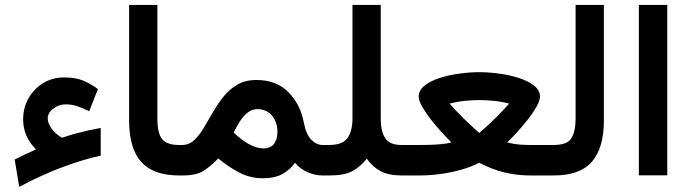

<svg xmlns="http://www.w3.org/2000/svg" viewBox="-20 -700 2751 766"><path d="M170.4 -227.1Q170.4 -209 186 -187Q201.7 -165 227.1 -150.4Q261.2 -161.6 285.6 -168.2Q310.1 -174.8 332.3 -179.7Q354.5 -184.6 381.8 -189.5V-79.1Q314 -64.5 231.9 -34.2Q149.9 -3.9 56.6 45.4L38.6 -63.5Q60.1 -74.7 79.6 -83.7Q99.1 -92.8 123.5 -104Q72.3 -155.3 72.3 -223.6Q72.3 -269.5 93.5 -307.4Q114.7 -345.2 151.9 -368.2Q189 -391.1 235.4 -391.1Q279.3 -391.1 309.3 -379.4Q339.4 -367.7 370.6 -344.7L335.9 -256.3Q311 -268.6 288.6 -276.1Q266.1 -283.7 241.7 -283.7Q214.8 -283.7 192.6 -266.8Q170.4 -250 170.4 -227.1Z M495.1 -680.2H607.9V-226.1Q607.9 -168 627 -144.8Q646 -121.6 694.8 -121.6H707V0H694.8Q591.8 0 543.5 -54Q495.1 -107.9 495.1 -218.8Z M709 0H687.5L688 -121.6H706.5Q733.9 -121.6 754.2 -140.4Q774.4 -159.2 792.2 -188.7Q810.1 -218.3 828.9 -251.2Q847.7 -284.2 871.1 -313.7Q894.5 -343.3 926.5 -362.1Q958.5 -380.9 1002.9 -380.9Q1083 -380.9 1130.9 -332Q1178.7 -283.2 1191.9 -211.9Q1201.2 -163.6 1221.7 -142.6Q1242.2 -121.6 1267.6 -121.6H1280.3V0H1267.1Q1235.8 0 1205.8 -13.7Q1175.8 -27.3 1157.2 -50.8Q1134.3 -20 1104.2 -4.4Q1074.2 11.2 1029.8 11.2Q979.5 11.2 936.8 -10.5Q894 -32.2 850.6 -67.9Q822.3 -38.1 793 -19Q763.7 0 709 0ZM1006.3 -264.6Q984.9 -264.6 967 -250Q949.2 -235.4 935.8 -213.9Q922.4 -192.4 912.1 -171.4Q927.7 -156.2 942.4 -145.3Q957 -134.3 970.2 -126.5Q987.8 -116.7 1002.9 -112.3Q1018.1 -107.9 1029.8 -107.9Q1060.1 -107.9 1073.5 -126.5Q1086.9 -145 1086.9 -173.3Q1086.9 -211.9 1065.4 -238.3Q1043.9 -264.6 1006.3 -264.6Z M1386.2 -226.1V-680.2H1499V-225.6Q1499 -176.8 1516.4 -149.2Q1533.7 -121.6 1582.5 -121.6H1598.1V0H1583.5Q1530.3 0 1498.3 -17.1Q1466.3 -34.2 1443.4 -66.9Q1418 -35.2 1386.5 -17.6Q1355 0 1294.9 0H1260.7V-121.6H1292.5Q1346.2 -121.6 1366 -148.7Q1385.7 -175.8 1386.2 -226.1Z M1892.1 -412.1Q1930.2 -412.1 1972.4 -406.2Q2014.6 -400.4 2051.5 -388.4Q2088.4 -376.5 2111.3 -357.9Q2134.3 -339.4 2134.3 -314.5Q2134.3 -298.8 2120.8 -274.9Q2107.4 -251 2086.7 -224.4Q2065.9 -197.8 2043.7 -173.3Q2021.5 -148.9 2003.4 -131.8Q2028.8 -125 2051.8 -123.3Q2074.7 -121.6 2094.2 -121.6H2170.4V0H2094.7Q1986.3 0 1892.1 -50.8Q1860.4 -34.2 1819.3 -22.7Q1778.3 -11.2 1735.6 -5.6Q1692.9 0 1655.8 0H1578.6V-121.6H1656.2Q1669.4 -121.6 1692.1 -122.1Q1714.8 -122.6 1739 -124.8Q1763.2 -127 1781.2 -131.8Q1763.7 -148.9 1741.2 -173.3Q1718.8 -197.8 1698 -224.6Q1677.2 -251.5 1663.8 -275.4Q1650.4 -299.3 1650.4 -314.5Q1650.4 -339.4 1673.3 -357.9Q1696.3 -376.5 1732.9 -388.4Q1769.5 -400.4 1811.5 -406.2Q1853.5 -412.1 1892.1 -412.1ZM1892.6 -300.8Q1869.1 -300.8 1837.4 -297.9Q1805.7 -294.9 1773.9 -286.6Q1798.3 -258.3 1825.9 -231.2Q1853.5 -204.1 1872.8 -186.8Q1892.1 -169.4 1892.1 -169.4Q1892.1 -169.4 1911.6 -186.8Q1931.2 -204.1 1959 -231.2Q1986.8 -258.3 2011.2 -286.6Q1980 -294.9 1948 -297.9Q1916 -300.8 1892.6 -300.8Z M2150.9 -121.6H2189.5Q2243.2 -121.6 2259.8 -148.9Q2276.4 -176.3 2276.4 -225.6V-680.2H2389.2V-218.3Q2389.2 -110.4 2341.8 -55.2Q2294.4 0 2189 0H2150.9Z M2642.1 -680.2V-0.5H2528.8V-680.2Z"/></svg>

Font: Vazirmatn RD FD SemiBold
Style: Regular
Weight: 600
Designer: Saber Rastikerdar
Foundry: Saber Rastikerdar
Version: Version 33.003